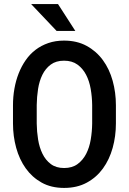

<svg xmlns="http://www.w3.org/2000/svg" viewBox="-20 -922 640 952"><path d="M554.7 -309.6Q554.7 -246.6 538.6 -188.7Q522.5 -130.9 490.5 -86.7Q458.5 -42.5 410.4 -16.4Q362.3 9.8 297.9 9.8Q233.9 9.8 186.5 -16.6Q139.2 -43 107.7 -87.2Q76.2 -131.3 60.3 -189Q44.4 -246.6 44.4 -309.6V-400.4Q44.4 -442.4 51.5 -482.4Q58.6 -522.5 72.5 -557.9Q86.4 -593.3 107.2 -623.3Q127.9 -653.3 156 -674.8Q184.1 -696.3 219.5 -708.5Q254.9 -720.7 297.4 -720.7Q361.8 -720.7 409.9 -694.3Q458 -668 490.2 -623.8Q522.5 -579.6 538.6 -521.5Q554.7 -463.4 554.7 -400.4ZM437 -401.4Q436.5 -441.4 429.7 -481Q422.9 -520.5 406.7 -551.5Q390.6 -582.5 364 -601.8Q337.4 -621.1 297.4 -621.1Q257.8 -621.1 231.7 -601.8Q205.6 -582.5 190.2 -551.3Q174.8 -520 168.7 -480.7Q162.6 -441.4 162.1 -401.4V-309.6Q162.6 -269.5 168.9 -230.2Q175.3 -190.9 190.7 -159.4Q206.1 -127.9 232.2 -108.4Q258.3 -88.9 297.9 -88.9Q337.9 -88.9 364.5 -108.4Q391.1 -127.9 407.2 -159.2Q423.3 -190.4 429.9 -230Q436.5 -269.5 437 -309.6ZM353.5 -768.6H260.7L134.3 -901.9H267.6Z"/></svg>

Font: Roboto Mono
Style: Regular
Weight: 500
Designer: Google
Version: Version 2.000986; 2015; ttfautohint (v1.3)